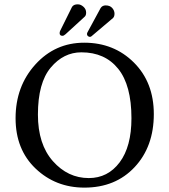

<svg xmlns="http://www.w3.org/2000/svg" viewBox="-20 -855 781 885"><path d="M507.8 -792Q507.8 -778.8 501 -772L401.9 -688Q398.9 -685.1 394 -685.1Q390.1 -685.1 385.5 -688.5Q380.9 -691.9 380.9 -698.2Q380.9 -700.7 381.8 -703.1Q382.8 -705.6 384.8 -709L443.8 -817.9Q451.7 -830.1 466.8 -830.1Q486.8 -830.1 497.3 -818.1Q507.8 -806.2 507.8 -792ZM377 -796.9Q377 -783.7 370.1 -777.8L282.2 -697.3Q273.9 -689.9 268.1 -689.9Q254.9 -689.9 254.9 -702.1Q254.9 -708 257.3 -712.9L312 -823.2Q319.8 -835.4 338.9 -835Q352.1 -835 364.5 -824Q377 -813 377 -796.9ZM355 -613.8Q272.9 -613.8 213.9 -543.5Q154.8 -473.1 154.8 -327.1Q154.8 -189.9 223.9 -112.1Q293 -34.2 389.2 -34.2Q477.1 -34.2 531.5 -106.7Q585.9 -179.2 585.9 -310.1Q585.9 -461.9 524.9 -537.8Q463.9 -613.8 355 -613.8ZM689 -329.1Q689 -179.2 600.6 -84.7Q512.2 9.8 369.1 9.8Q236.3 9.8 144 -78.1Q51.8 -166 51.8 -310.1Q51.8 -457 142.8 -557.6Q233.9 -658.2 368.2 -658.2Q505.4 -658.2 597.2 -566.7Q689 -475.1 689 -329.1Z"/></svg>

Font: Biolilbert
Style: Regular
Weight: 400
Designer: Philipp H. Poll
Foundry: Philipp H. Poll
Version: Version 1.1.0